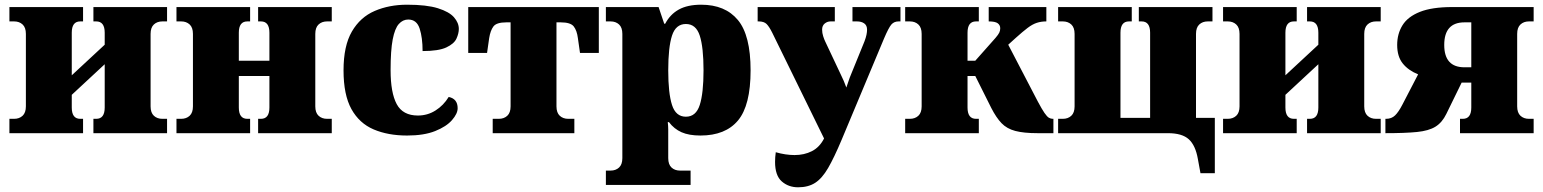

<svg xmlns="http://www.w3.org/2000/svg" viewBox="-20 -566 6558 816"><path d="M20 0V-61H40Q62 -61 76 -74Q90 -87 90 -114V-422Q90 -449 76 -462Q62 -475 40 -475H20V-536H333V-475H321Q285 -475 285 -427V-246L425 -376V-427Q425 -475 389 -475H377V-536H690V-475H670Q648 -475 634 -462Q620 -449 620 -422V-114Q620 -87 634 -74Q648 -61 670 -61H690V0H377V-61H389Q425 -61 425 -109V-293L285 -163V-109Q285 -61 321 -61H333V0Z M730 0V-61H750Q772 -61 786 -74Q800 -87 800 -114V-422Q800 -449 786 -462Q772 -475 750 -475H730V-536H1043V-475H1031Q995 -475 995 -427V-308H1125V-427Q1125 -475 1089 -475H1077V-536H1390V-475H1370Q1348 -475 1334 -462Q1320 -449 1320 -422V-114Q1320 -87 1334 -74Q1348 -61 1370 -61H1390V0H1077V-61H1089Q1125 -61 1125 -109V-243H995V-109Q995 -61 1031 -61H1043V0Z M1710 10Q1629 10 1568 -16Q1507 -42 1473.5 -102.5Q1440 -163 1440 -267Q1440 -371 1475.5 -432Q1511 -493 1572.5 -519.5Q1634 -546 1710 -546Q1793 -546 1841 -531Q1889 -516 1909.5 -492.5Q1930 -469 1930 -443Q1930 -424 1920 -402Q1910 -380 1877 -364.5Q1844 -349 1776 -349Q1776 -406 1763.5 -444.5Q1751 -483 1715 -483Q1692 -483 1675 -464Q1658 -445 1649 -398.5Q1640 -352 1640 -268Q1640 -172 1666 -123.5Q1692 -75 1756 -75Q1797 -75 1831 -96.5Q1865 -118 1887 -154Q1925 -146 1925 -106Q1925 -83 1901 -55.5Q1877 -28 1829.5 -9Q1782 10 1710 10Z M2074 0V-61H2100Q2122 -61 2136 -74Q2150 -87 2150 -114V-471H2132Q2090 -471 2077 -453.5Q2064 -436 2059 -404L2050 -341H1970V-536H2525V-341H2445L2436 -404Q2432 -436 2418.5 -453.5Q2405 -471 2363 -471H2345V-114Q2345 -87 2359 -74Q2373 -61 2395 -61H2421V0Z M2555 220V159H2575Q2597 159 2611 146Q2625 133 2625 106V-422Q2625 -449 2611 -462Q2597 -475 2575 -475H2555V-536H2779L2803 -465H2807Q2828 -505 2865 -525.5Q2902 -546 2960 -546Q3062 -546 3116 -481Q3170 -416 3170 -267Q3170 -118 3116.5 -54Q3063 10 2957 10Q2908 10 2876.5 -4Q2845 -18 2823 -47H2818Q2820 -30 2820 -15.5Q2820 -1 2820 20V106Q2820 133 2834 146Q2848 159 2870 159H2915V220ZM2895 -70Q2938 -70 2954 -120Q2970 -170 2970 -267Q2970 -365 2954 -414.5Q2938 -464 2895 -464Q2852 -464 2836 -414.5Q2820 -365 2820 -267Q2820 -170 2836 -120Q2852 -70 2895 -70Z M3372 230Q3331 230 3302.5 205Q3274 180 3274 122Q3274 103 3277 81Q3319 93 3357 93Q3398 93 3430.5 76.5Q3463 60 3482 23V22L3262 -427Q3249 -453 3238 -464Q3227 -475 3204 -475H3200V-536H3528V-475H3510Q3496 -475 3485 -466Q3474 -457 3474 -440Q3474 -426 3478.5 -412Q3483 -398 3487 -390L3553 -250Q3560 -236 3566 -222Q3572 -208 3577 -194Q3582 -208 3586.5 -222Q3591 -236 3597 -250L3654 -390Q3660 -406 3662.5 -418Q3665 -430 3665 -440Q3665 -458 3653 -466.5Q3641 -475 3622 -475H3603V-536H3807V-475H3799Q3780 -475 3768.5 -462Q3757 -449 3737 -402L3557 28Q3525 104 3499.5 148Q3474 192 3444.5 211Q3415 230 3372 230Z M3827 0V-61H3847Q3869 -61 3883 -74Q3897 -87 3897 -114V-422Q3897 -449 3883 -462Q3869 -475 3847 -475H3827V-536H4140V-475H4128Q4092 -475 4092 -427V-308H4125L4211 -405Q4223 -419 4227 -427.5Q4231 -436 4231 -446Q4231 -459 4220.5 -467Q4210 -475 4182 -475V-536H4427V-475Q4405 -475 4386.5 -469Q4368 -463 4347.5 -447.5Q4327 -432 4297 -405L4265 -376L4391 -134Q4408 -102 4419 -86Q4430 -70 4438 -65.5Q4446 -61 4454 -61H4457V0H4390Q4331 0 4295 -9.5Q4259 -19 4236.5 -42.5Q4214 -66 4193 -107L4125 -243H4092V-109Q4092 -61 4128 -61H4140V0Z M5082 170 5071 110Q5061 52 5032.5 26Q5004 0 4944 0H4477V-61H4497Q4519 -61 4533 -74Q4547 -87 4547 -114V-422Q4547 -449 4533 -462Q4519 -475 4497 -475H4477V-536H4790V-475H4778Q4742 -475 4742 -427V-65H4868V-427Q4868 -475 4832 -475H4820V-536H5133V-475H5113Q5091 -475 5077 -462Q5063 -449 5063 -422V-65H5143V170Z M5178 0V-61H5198Q5220 -61 5234 -74Q5248 -87 5248 -114V-422Q5248 -449 5234 -462Q5220 -475 5198 -475H5178V-536H5491V-475H5479Q5443 -475 5443 -427V-246L5583 -376V-427Q5583 -475 5547 -475H5535V-536H5848V-475H5828Q5806 -475 5792 -462Q5778 -449 5778 -422V-114Q5778 -87 5792 -74Q5806 -61 5828 -61H5848V0H5535V-61H5547Q5583 -61 5583 -109V-293L5443 -163V-109Q5443 -61 5479 -61H5491V0Z M5868 0V-61H5871Q5894 -61 5909 -75.5Q5924 -90 5940 -121L6007 -250Q5965 -267 5941.5 -296.5Q5918 -326 5918 -375Q5918 -422 5940.5 -458.5Q5963 -495 6014.5 -515.5Q6066 -536 6152 -536H6498V-475H6478Q6456 -475 6442 -462Q6428 -449 6428 -422V-114Q6428 -87 6442 -74Q6456 -61 6478 -61H6498V0H6185V-61H6197Q6233 -61 6233 -109V-215H6192L6127 -82Q6109 -45 6080.5 -27.5Q6052 -10 6002 -5Q5952 0 5868 0ZM6204 -280H6233V-471H6204Q6118 -471 6118 -375Q6118 -280 6204 -280Z"/></svg>

Font: Noto Serif Black
Style: Regular
Weight: 900
Designer: Monotype Design Team
Foundry: Monotype Imaging Inc.
Version: Version 2.014; ttfautohint (v1.8.4.7-5d5b)